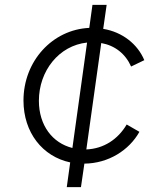

<svg xmlns="http://www.w3.org/2000/svg" viewBox="-20 -765 656 785"><path d="M253 0H311L325 -96C424 -97 508 -151 550 -226L498 -256C462 -195 404 -157 333 -154L394 -589C450 -579 493 -545 516 -493L570 -519C543 -584 481 -634 402 -647L416 -745H358L345 -651C194 -644 76 -515 76 -354C76 -223 154 -125 267 -101ZM139 -353C139 -475 221 -579 336 -591L276 -160C195 -180 139 -252 139 -353Z"/></svg>

Font: Mluvka Light
Style: Italic
Weight: 300
Italic angle: -8°
Designer: Modified by Jiří Krblich, Original typeface by Gumpita Rahayu
Foundry: Gumpita Rahayu & Jiří Krblich
Version: Version 2.000;Glyphs 3.1.1 (3134)